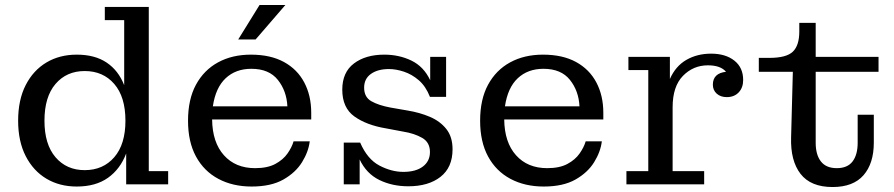

<svg xmlns="http://www.w3.org/2000/svg" viewBox="-20 -742 3601 773"><path d="M289 9Q220 9 167 -22.5Q114 -54 83.5 -113.5Q53 -173 53 -256Q53 -340 83.5 -399.5Q114 -459 167 -490.5Q220 -522 289 -522Q362 -522 409.5 -490Q457 -458 480 -399V-661H402V-714H579V-53H657V0H488V-124Q464 -61 414.5 -26Q365 9 289 9ZM321 -57Q395 -57 440 -109Q485 -161 485 -256Q485 -352 440 -404Q395 -456 321 -456Q248 -456 203.5 -404Q159 -352 159 -256Q159 -161 203.5 -109Q248 -57 321 -57Z M939 -583 1025 -722H1129L1009 -583ZM993 9Q917 9 859 -22Q801 -53 769 -112Q737 -171 737 -256Q737 -342 769 -401Q801 -460 858 -491Q915 -522 990 -522Q1069 -522 1123 -492.5Q1177 -463 1205 -410Q1233 -357 1233 -288V-261H834Q835 -169 881.5 -117Q928 -65 1007 -65Q1057 -65 1088.5 -82Q1120 -99 1137.5 -124Q1155 -149 1162 -173H1227Q1222 -131 1196 -89Q1170 -47 1120.5 -19Q1071 9 993 9ZM1137 -314Q1134 -376 1098.5 -420.5Q1063 -465 992 -465Q929 -465 888.5 -427Q848 -389 837 -314Z M1364 0V-168H1430Q1459 -101 1507.5 -75.5Q1556 -50 1604 -50Q1654 -50 1682.5 -71.5Q1711 -93 1711 -130Q1711 -169 1679.5 -187Q1648 -205 1604 -212L1535 -225Q1456 -238 1407 -273Q1358 -308 1358 -381Q1358 -451 1405 -486.5Q1452 -522 1527 -522Q1587 -522 1636.5 -498Q1686 -474 1712 -419V-513H1776V-352H1711Q1694 -395 1666 -419Q1638 -443 1606 -453.5Q1574 -464 1546 -464Q1501 -464 1473.5 -444.5Q1446 -425 1446 -389Q1446 -351 1475 -334.5Q1504 -318 1552 -309L1621 -297Q1670 -289 1711 -271.5Q1752 -254 1777 -222.5Q1802 -191 1802 -141Q1802 -68 1753.5 -30Q1705 8 1624 8Q1559 8 1507 -17.5Q1455 -43 1428 -100V0Z M2169 9Q2093 9 2035 -22Q1977 -53 1945 -112Q1913 -171 1913 -256Q1913 -342 1945 -401Q1977 -460 2034 -491Q2091 -522 2166 -522Q2245 -522 2299 -492.5Q2353 -463 2381 -410Q2409 -357 2409 -288V-261H2010Q2011 -169 2057.5 -117Q2104 -65 2183 -65Q2233 -65 2264.5 -82Q2296 -99 2313.5 -124Q2331 -149 2338 -173H2403Q2398 -131 2372 -89Q2346 -47 2296.5 -19Q2247 9 2169 9ZM2313 -314Q2310 -376 2274.5 -420.5Q2239 -465 2168 -465Q2105 -465 2064.5 -427Q2024 -389 2013 -314Z M2502 0V-53H2590V-460H2510V-513H2677V-424Q2700 -476 2743.5 -501Q2787 -526 2843 -526Q2901 -526 2936.5 -498Q2972 -470 2972 -420Q2972 -389 2954 -370Q2936 -351 2906 -351Q2881 -351 2865.5 -365Q2850 -379 2850 -401Q2850 -447 2903 -453Q2881 -479 2830 -479Q2771 -479 2729.5 -436.5Q2688 -394 2688 -310V-53H2815V0Z M3332 11Q3244 11 3203 -42Q3162 -95 3165 -189L3172 -453H3035V-509H3078Q3146 -509 3172 -534Q3198 -559 3198 -615V-650H3264V-513H3517V-453H3264V-167Q3264 -119 3285 -92Q3306 -65 3349 -65Q3392 -65 3412.5 -92Q3433 -119 3433 -167V-280H3498V-168Q3498 -84 3456.5 -36.5Q3415 11 3332 11Z"/></svg>

Font: Montagu Slab 16pt
Style: Regular
Weight: 400
Designer: Florian Karsten
Foundry: Florian Karsten
Version: Version 1.000; ttfautohint (v1.8.3)